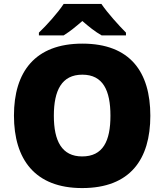

<svg xmlns="http://www.w3.org/2000/svg" viewBox="-20 -1040 837 977"><path d="M496 -1020H304C274 -974 216 -910 178 -874V-860H304C339 -882 364 -903 399 -933C434 -903 462 -880 497 -860H621V-874C587 -908 527 -974 496 -1020ZM745 -451C745 -673 643 -818 399 -818C158 -818 51 -674 51 -452C51 -229 158 -83 398 -83C643 -83 745 -230 745 -451ZM254 -451C254 -580 294 -660 399 -660C504 -660 542 -580 542 -451C542 -322 504 -244 398 -244C295 -244 254 -322 254 -451Z"/></svg>

Font: Noto Sans Telugu UI Black
Style: Regular
Weight: 900
Designer: Jelle Bosma - Monotype Design Team
Foundry: Monotype Imaging Inc.
Version: Version 2.005